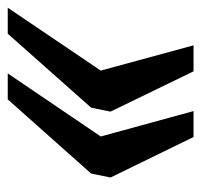

<svg xmlns="http://www.w3.org/2000/svg" viewBox="-32 -490 522 498"><g transform="rotate(-90 229.0 -241.0)"><path d="M188.5 -215.3 198.7 -265.6 390.6 -481.9H458L294.9 -240.7L360.4 0H293ZM17.6 -215.3 27.8 -265.6 220.2 -481.9H287.6L124 -240.7L189.9 0H122.6Z"/></g></svg>

Font: Charis SIL Viet
Style: Bold Italic
Weight: 700
Italic angle: -11°
Foundry: SIL International
Version: Version 5.000